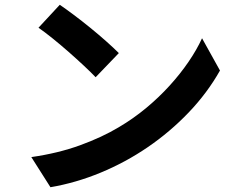

<svg xmlns="http://www.w3.org/2000/svg" viewBox="-20 -747 996 803"><path d="M230 -727Q255 -710 289 -684.5Q323 -659 358 -630.5Q393 -602 424.5 -574Q456 -546 477 -525L380 -424Q361 -444 331 -472Q301 -500 267.5 -529.5Q234 -559 200.5 -586Q167 -613 141 -631ZM111 -90Q223 -106 315 -139.5Q407 -173 477 -215Q538 -251 591.5 -295.5Q645 -340 689.5 -389Q734 -438 768.5 -488.5Q803 -539 825 -587L900 -452Q847 -358 769 -276.5Q691 -195 598 -131.5Q505 -68 401 -25Q297 18 191 36Z"/></svg>

Font: Kinto Sans
Style: Bold
Weight: 700
Designer: Authors: Ryoko NISHIZUKA  (kana & ideographs); Paul D. Hunt (Latin, Greek & Cyrillic); Wenlong ZHANG  (bopomofo); Sandol
Foundry: Adobe Systems Incorporated, ookami Inc.
Version: Version 0.001